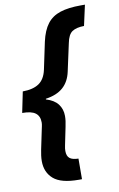

<svg xmlns="http://www.w3.org/2000/svg" viewBox="-96 -767 606 977"><g transform="rotate(-10 207.5 -278.0)"><path d="M229 158.2Q138.7 158.2 99.6 124.3Q60.5 90.3 60.5 32.7Q60.5 18.1 62.5 3.2Q64.5 -11.7 67.4 -25.9L87.9 -124Q89.8 -133.3 92 -143.3Q94.2 -153.3 94.2 -162.6Q94.2 -194.8 73.2 -210.7Q52.2 -226.6 4.9 -226.6L26.9 -334Q80.6 -334.5 111.1 -355.2Q141.6 -376 151.9 -423.3L181.6 -564Q194.3 -621.1 219.5 -653.8Q244.6 -686.5 286.9 -700.2Q329.1 -713.9 393.1 -713.9H415L391.6 -607.9Q351.6 -607.4 330.1 -593Q308.6 -578.6 300.3 -535.2L269.5 -393.6Q258.8 -342.8 225.8 -313.7Q192.9 -284.7 136.2 -276.9L135.7 -273.4Q177.2 -261.2 197 -235.4Q216.8 -209.5 216.8 -173.8Q216.8 -161.6 215.1 -147.9Q213.4 -134.3 210 -119.1L190.9 -25.9Q189 -17.6 188.2 -10.5Q187.5 -3.4 187.5 2.4Q187.5 28.8 201.7 40Q215.8 51.3 246.6 51.8L246.1 158.2Z"/></g></svg>

Font: Open Sans SemiCondensed
Style: Bold Italic
Weight: 700
Width: 4
Italic angle: -12°
Designer: Monotype Design Team
Foundry: Monotype Imaging Inc.
Version: Version 3.003